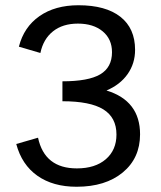

<svg xmlns="http://www.w3.org/2000/svg" viewBox="-20 -700 614 732"><path d="M514 -188Q514 -97 448 -42.5Q382 12 272 12Q182 12 122.5 -30Q63 -72 42 -151L125 -175Q150 -58 273 -58Q343 -58 383.5 -93Q424 -128 424 -187Q424 -252 374 -283Q324 -314 218 -314V-390Q317 -390 362 -416.5Q407 -443 407 -501Q407 -551 371.5 -580.5Q336 -610 277 -610Q219 -610 182 -580.5Q145 -551 134 -498L52 -522Q71 -597 130.5 -638.5Q190 -680 279 -680Q383 -680 439 -636Q495 -592 495 -510Q495 -458 466.5 -417.5Q438 -377 386 -355Q514 -316 514 -188Z"/></svg>

Font: Atkinson Hyperlegible Pro
Style: Regular
Weight: 400
Designer: Elliott Scott, Megan Eiswerth, Linus Boman, Theodore Petrosky, Jacob Perez
Foundry: Braille Institute
Version: Version 1.5.1